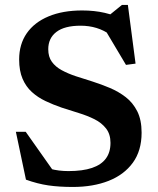

<svg xmlns="http://www.w3.org/2000/svg" viewBox="-20 -730 626 762"><path d="M480 -647.5 403 -661 464 -710.5H487.5L518 -477.5L480 -472.5L388 -627L419 -591Q392.5 -610 363 -619Q333.5 -628 300 -628Q236 -628 203.8 -603.2Q171.5 -578.5 171.5 -534.5Q171.5 -504.5 185.8 -484.8Q200 -465 224.8 -451.5Q249.5 -438 281 -427.5Q312.5 -417 347 -406.5Q381.5 -395.5 416 -381Q450.5 -366.5 479 -344.5Q507.5 -322.5 524.8 -288.2Q542 -254 542 -203.5Q542 -132 507.2 -84.2Q472.5 -36.5 411 -12.2Q349.5 12 269 12Q214.5 12 171.8 5.8Q129 -0.5 83 -17L43 -207H82L215 -18.5L106 -90Q147 -69 179.8 -60Q212.5 -51 251.5 -51Q308 -51 345 -63.5Q382 -76 400.2 -100.8Q418.5 -125.5 418.5 -163Q418.5 -197.5 401 -220Q383.5 -242.5 355 -256.8Q326.5 -271 292.2 -281.5Q258 -292 224.5 -303Q191 -314.5 160.5 -329Q130 -343.5 106.5 -364.8Q83 -386 69.5 -417.5Q56 -449 56 -494Q56 -554.5 86.2 -598Q116.5 -641.5 172.8 -665Q229 -688.5 306 -688.5Q354.5 -688.5 395.8 -679Q437 -669.5 480 -647.5Z"/></svg>

Font: Newsreader 16pt 16pt SemiBold
Style: Regular
Weight: 600
Version: Version 1.003